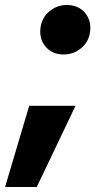

<svg xmlns="http://www.w3.org/2000/svg" viewBox="-53 -541 382 769"><path d="M-32.7 208 64 -117.2H249.5L94.2 208ZM202.1 -322.8Q155.8 -322.8 128.9 -355Q102.1 -387.2 109.9 -434.6Q116.2 -472.2 146 -496.6Q175.8 -521 214.8 -521Q261.2 -521 288.1 -488.8Q314.9 -456.5 307.1 -409.2Q300.8 -371.6 271 -347.2Q241.2 -322.8 202.1 -322.8Z"/></svg>

Font: Inter Tight Black
Style: Italic
Weight: 900
Italic angle: -9.39999°
Designer: Rasmus Andersson
Foundry: rsms
Version: Version 3.004; ttfautohint (v1.8.4.7-5d5b)